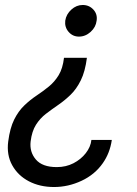

<svg xmlns="http://www.w3.org/2000/svg" viewBox="-20 -532 551 771"><path d="M197 219Q140 219 96 196Q52 173 29 131.5Q6 90 13 36Q20 -18 37 -52Q54 -86 77.5 -108.5Q101 -131 126.5 -148Q152 -165 175.5 -184Q199 -203 215.5 -230Q232 -257 237 -300H329Q322 -245 304.5 -209.5Q287 -174 263 -151Q239 -128 213.5 -110.5Q188 -93 164.5 -75Q141 -57 124.5 -31Q108 -5 103 36Q98 78 124 108.5Q150 139 208 139Q245 139 275 123.5Q305 108 324.5 83Q344 58 347 30H429Q425 57 416 80Q407 103 393 123Q361 169 307.5 194Q254 219 197 219ZM297 -385Q272 -385 255.5 -404Q239 -423 242 -449Q246 -475 266.5 -493.5Q287 -512 312 -512Q338 -512 355 -493.5Q372 -475 368 -449Q365 -423 344 -404Q323 -385 297 -385Z"/></svg>

Font: Inclusive Sans
Style: Italic
Weight: 400
Italic angle: -7°
Designer: Olivia King
Foundry: Olivia King
Version: Version 2.004